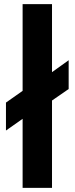

<svg xmlns="http://www.w3.org/2000/svg" viewBox="-20 -861 363 934"><path d="M90 -283 9 -226V-362L90 -419V-841H233V-510L314 -568V-428L233 -372V53H90Z"/></svg>

Font: LINE Seed JP_TTF Bold
Style: Regular
Weight: 700
Designer: LINE & Fontrix & Fontworks
Version: Version 1.009